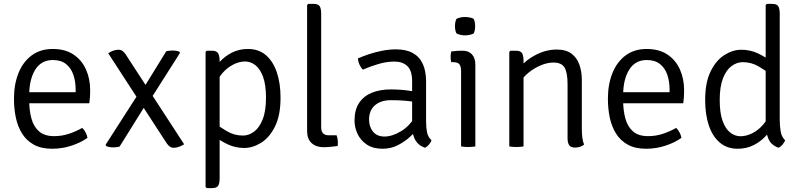

<svg xmlns="http://www.w3.org/2000/svg" viewBox="-20 -755 4130 990"><path d="M97 -222.5V-279.5H370V-293.5Q370 -335 358.2 -369.5Q346.5 -404 320.5 -424.8Q294.5 -445.5 252 -445.5Q192.5 -445.5 161.5 -395.2Q130.5 -345 130.5 -263V-239.5Q130.5 -185.5 142.2 -143.2Q154 -101 182 -77Q210 -53 259 -53Q299 -53 335.2 -65Q371.5 -77 404 -95.5Q414.5 -86 422 -71Q429.5 -56 431 -44Q396.5 -19.5 348.5 -3.8Q300.5 12 249 12Q193 12 155 -8.8Q117 -29.5 94.2 -65.8Q71.5 -102 61.8 -148.2Q52 -194.5 52 -246Q52 -320 75.2 -378Q98.5 -436 143.2 -469.2Q188 -502.5 252 -502.5Q316 -502.5 359 -473.8Q402 -445 423.5 -396.5Q445 -348 445 -289Q445 -270 444 -255.5Q443 -241 440.5 -222.5Z M538 -480.5Q548 -487.5 562.2 -493Q576.5 -498.5 589.5 -498.5Q603 -498.5 611.2 -492.5Q619.5 -486.5 627 -476L929.5 -11Q919 -4.5 904.8 1.2Q890.5 7 877.5 7Q864 7 855.8 1Q847.5 -5 840 -15.5ZM837 -490.5Q841 -492 850.8 -493.2Q860.5 -494.5 868.5 -494.5Q880.5 -494.5 890 -492.8Q899.5 -491 905 -488.5L908 -482L758 -246L735 -221L596.5 1Q592.5 2.5 581.8 3.8Q571 5 563 5Q552.5 5 543 3Q533.5 1 527.5 -2L524.5 -8.5L694 -272.5L720 -300.5Z M1072 -493.5Q1097 -493.5 1104.8 -480Q1112.5 -466.5 1112.5 -441V164.5Q1112.5 189.5 1105.2 202.2Q1098 215 1073 215H1046L1040 209V-487.5L1046 -493.5ZM1426.5 -251.5Q1426.5 -160 1398 -102.8Q1369.5 -45.5 1326.2 -18.8Q1283 8 1239.5 8Q1194 8 1154 -10.8Q1114 -29.5 1078.5 -58L1082.5 -123.5Q1111 -101.5 1149.5 -78.8Q1188 -56 1232.5 -56Q1262.5 -56 1289.8 -76Q1317 -96 1334.2 -139Q1351.5 -182 1351.5 -251.5Q1351.5 -318 1336.2 -359.2Q1321 -400.5 1296.5 -419.2Q1272 -438 1244 -438Q1214 -438 1182.8 -422.2Q1151.5 -406.5 1126.2 -377.2Q1101 -348 1088.5 -307.5L1075.5 -377.5Q1087.5 -407.5 1113.2 -436.2Q1139 -465 1176 -483.8Q1213 -502.5 1258.5 -502.5Q1313.5 -502.5 1350.8 -470.8Q1388 -439 1407.2 -382.5Q1426.5 -326 1426.5 -251.5Z M1715.5 -57.5Q1722 -41 1722 -17.5Q1722 -13.5 1721.8 -9.5Q1721.5 -5.5 1720.5 -2Q1706 0 1684.8 2Q1663.5 4 1647.5 4Q1610 4 1586.8 -17.2Q1563.5 -38.5 1563.5 -79V-729L1569.5 -735H1596.5Q1621.5 -735 1628.8 -722.2Q1636 -709.5 1636 -684.5V-99.5Q1636 -78.5 1645.5 -68Q1655 -57.5 1673.5 -57.5Z M1808 -133Q1808 -188.5 1831.5 -224Q1855 -259.5 1897.2 -276.8Q1939.5 -294 1995.5 -294Q2026.5 -294 2062.5 -290.8Q2098.5 -287.5 2130.5 -279.5V-226.5Q2101 -233.5 2065.5 -236Q2030 -238.5 1996.5 -238.5Q1944 -238.5 1913.5 -212.2Q1883 -186 1883 -138.5Q1883 -102 1903.2 -76.5Q1923.5 -51 1962.5 -51Q2002 -51 2048 -78.5Q2094 -106 2125.5 -162L2138 -94.5Q2121 -74 2093.8 -49.2Q2066.5 -24.5 2031 -6.2Q1995.5 12 1952.5 12Q1903.5 12 1871.5 -9.5Q1839.5 -31 1823.8 -64.2Q1808 -97.5 1808 -133ZM2205 -31.5Q2201.5 -21 2192 -9.8Q2182.5 1.5 2171.5 7Q2146.5 -2 2132.2 -18Q2118 -34 2111.8 -55.8Q2105.5 -77.5 2105 -103.5V-335.5Q2105 -391 2080.5 -414.2Q2056 -437.5 2014.5 -437.5Q1974 -437.5 1932.8 -425.5Q1891.5 -413.5 1851.5 -396Q1841.5 -404.5 1833.8 -421.5Q1826 -438.5 1826 -454Q1851 -465 1883.2 -475.8Q1915.5 -486.5 1951.2 -493.5Q1987 -500.5 2022 -500.5Q2074 -500.5 2108.5 -481.5Q2143 -462.5 2160 -425.5Q2177 -388.5 2177 -334.5V-128.5Q2177 -97 2181.8 -73Q2186.5 -49 2205 -31.5Z M2431 0Q2423.5 1.5 2414.2 2.2Q2405 3 2394.5 3Q2383.5 3 2374 2.2Q2364.5 1.5 2357.5 0V-386Q2357.5 -413.5 2348.5 -424Q2339.5 -434.5 2316 -434.5H2306.5Q2303.5 -448.5 2303.5 -462Q2303.5 -469 2304.2 -475.2Q2305 -481.5 2306.5 -489.5Q2323.5 -492 2336.2 -492.8Q2349 -493.5 2357 -493.5H2365.5Q2396.5 -493.5 2413.8 -474.5Q2431 -455.5 2431 -422ZM2326 -620Q2326 -642.5 2333.5 -657.5Q2340.5 -662 2353.5 -664.8Q2366.5 -667.5 2378 -667.5Q2388.5 -667.5 2402.5 -664.8Q2416.5 -662 2422.5 -657.5Q2426 -651 2428 -640.2Q2430 -629.5 2430 -620Q2430 -597.5 2422.5 -583Q2417 -578.5 2402.8 -575.5Q2388.5 -572.5 2378 -572.5Q2366.5 -572.5 2353.5 -575.5Q2340.5 -578.5 2333.5 -583Q2326 -597.5 2326 -620Z M2639.5 -493.5Q2665 -493.5 2672.2 -480.2Q2679.5 -467 2679.5 -442V0Q2672.5 1.5 2663 2.2Q2653.5 3 2643 3Q2632 3 2622.5 2.2Q2613 1.5 2606 0V-487.5L2612 -493.5ZM2980 -95Q2980 -70.5 2982.2 -48.5Q2984.5 -26.5 2992 -10Q2984 -2.5 2971 1.8Q2958 6 2945 6Q2924 6 2915.2 -6Q2906.5 -18 2906.5 -42.5V-320Q2906.5 -379 2891.5 -405.8Q2876.5 -432.5 2833 -432.5Q2802.5 -432.5 2768.5 -418.2Q2734.5 -404 2705.2 -380.2Q2676 -356.5 2659.5 -327.5V-406Q2692 -446.5 2744.2 -473Q2796.5 -499.5 2851.5 -499.5Q2899 -499.5 2927 -478.2Q2955 -457 2967.5 -421.5Q2980 -386 2980 -343.5Z M3159.5 -222.5V-279.5H3432.5V-293.5Q3432.5 -335 3420.8 -369.5Q3409 -404 3383 -424.8Q3357 -445.5 3314.5 -445.5Q3255 -445.5 3224 -395.2Q3193 -345 3193 -263V-239.5Q3193 -185.5 3204.8 -143.2Q3216.5 -101 3244.5 -77Q3272.5 -53 3321.5 -53Q3361.5 -53 3397.8 -65Q3434 -77 3466.5 -95.5Q3477 -86 3484.5 -71Q3492 -56 3493.5 -44Q3459 -19.5 3411 -3.8Q3363 12 3311.5 12Q3255.5 12 3217.5 -8.8Q3179.5 -29.5 3156.8 -65.8Q3134 -102 3124.2 -148.2Q3114.5 -194.5 3114.5 -246Q3114.5 -320 3137.8 -378Q3161 -436 3205.8 -469.2Q3250.5 -502.5 3314.5 -502.5Q3378.5 -502.5 3421.5 -473.8Q3464.5 -445 3486 -396.5Q3507.5 -348 3507.5 -289Q3507.5 -270 3506.5 -255.5Q3505.5 -241 3503 -222.5Z M4000.5 -138.5Q4000.5 -106.5 4005.2 -77.8Q4010 -49 4028.5 -31.5Q4024.5 -21 4015.2 -9.8Q4006 1.5 3994.5 7Q3955 -7 3941.5 -40.8Q3928 -74.5 3928 -114.5V-729L3934 -735H3961Q3986 -735 3993.2 -722.2Q4000.5 -709.5 4000.5 -684.5ZM3616 -239.5Q3616 -330.5 3644.5 -387.8Q3673 -445 3716 -471.8Q3759 -498.5 3802.5 -498.5Q3848 -498.5 3888 -479.8Q3928 -461 3964 -433L3960 -367Q3931 -389 3892.8 -411.8Q3854.5 -434.5 3810 -434.5Q3779.5 -434.5 3752.2 -414.5Q3725 -394.5 3708 -351.5Q3691 -308.5 3691 -239Q3691 -172.5 3706 -131.2Q3721 -90 3745.5 -71.2Q3770 -52.5 3798 -52.5Q3828.5 -52.5 3859.5 -68.2Q3890.5 -84 3915.8 -113.2Q3941 -142.5 3953.5 -183L3967 -113Q3955 -83 3929 -54.2Q3903 -25.5 3866.2 -6.8Q3829.5 12 3783.5 12Q3729 12 3691.5 -19.8Q3654 -51.5 3635 -108Q3616 -164.5 3616 -239.5Z"/></svg>

Font: Signika Light
Style: Regular
Weight: 300
Designer: Anna Giedry
Foundry: Anna Giedry
Version: Version 2.000